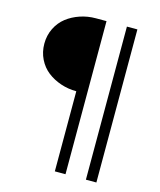

<svg xmlns="http://www.w3.org/2000/svg" viewBox="-120 -784 828 991"><g transform="rotate(15 293.5 -288.0)"><path d="M268 -307Q224.5 -307 184.5 -320.5Q144.5 -334 113.2 -358.2Q82 -382.5 63.5 -420Q45 -457.5 45 -502Q45 -546.5 63.5 -584Q82 -621.5 113.2 -645.8Q144.5 -670 184.5 -683.5Q224.5 -697 268 -697H325V121H268ZM434 121V-697H490V121Z"/></g></svg>

Font: HK Grotesk Medium
Style: Regular
Weight: 500
Designer: Alfredo Marco Pradil
Foundry: Hanken Design Co.
Version: Version 3.001;FEAKit 1.0